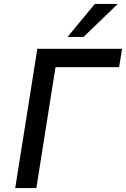

<svg xmlns="http://www.w3.org/2000/svg" viewBox="-20 -952 638 972"><path d="M57 0 169 -705H598L583 -612H261L164 0ZM322 -765 460 -932H576L403 -765Z"/></svg>

Font: Nunito Sans 7pt SemiCondensed SemiBold
Style: Italic
Weight: 600
Width: 4
Italic angle: -9°
Designer: Vernon Adams
Foundry: Vernon Adams
Version: Version 3.101;gftools[0.9.27]